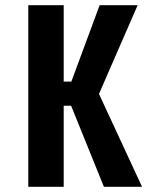

<svg xmlns="http://www.w3.org/2000/svg" viewBox="-20 -720 610 740"><path d="M380.5 0 254 -312.5H225.5V0H89V-700H225.5V-405.5H255L364 -700H510.5L361.5 -358L527.5 0Z"/></svg>

Font: League Mono Narrow SemiBold
Style: Regular
Weight: 600
Width: 3
Designer: Tyler Finck
Foundry: The League of Moveable Type / Tyler Finck
Version: Version 2.210